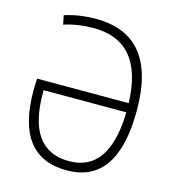

<svg xmlns="http://www.w3.org/2000/svg" viewBox="-107 -791 800 889"><g transform="rotate(15 293.0 -346.5)"><path d="M293 9.8Q49.8 9.8 49.8 -307.6Q49.8 -322.8 50.3 -337.2Q50.8 -351.6 51.8 -365.2H490.7Q481.9 -659.2 244.1 -659.2Q169.4 -659.2 103.5 -637.7L94.7 -680.7Q165 -703.1 244.1 -703.1Q536.1 -703.1 536.1 -341.8Q536.1 9.8 293 9.8ZM94.7 -307.6Q94.7 -34.2 293 -34.2Q484.4 -34.2 491.2 -321.3H94.7Q94.7 -314.5 94.7 -307.6Z"/></g></svg>

Font: Caskaydia Cove ExtraLight
Style: Regular
Weight: 200
Monospace: yes
Designer: Aaron Bell
Foundry: Saja Typeworks
Version: Version 4.300; ttfautohint (v1.8.3)